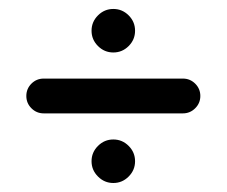

<svg xmlns="http://www.w3.org/2000/svg" viewBox="-20 -567 509 431"><path d="M283.2 -498Q283.2 -478 268.8 -463.6Q254.4 -449.2 234.4 -449.2Q214.4 -449.2 200 -463.6Q185.5 -478 185.5 -498Q185.5 -518.1 200 -532.5Q214.4 -546.9 234.4 -546.9Q254.4 -546.9 268.8 -532.5Q283.2 -518.1 283.2 -498ZM78.1 -312.5Q62 -312.5 50.5 -324Q39.1 -335.4 39.1 -351.6Q39.1 -367.7 50.5 -379.2Q62 -390.6 78.1 -390.6H390.6Q406.7 -390.6 418.2 -379.2Q429.7 -367.7 429.7 -351.6Q429.7 -335.4 418.2 -324Q406.7 -312.5 390.6 -312.5ZM283.2 -205.1Q283.2 -185.1 268.8 -170.7Q254.4 -156.2 234.4 -156.2Q214.4 -156.2 200 -170.7Q185.5 -185.1 185.5 -205.1Q185.5 -225.1 200 -239.5Q214.4 -253.9 234.4 -253.9Q254.4 -253.9 268.8 -239.5Q283.2 -225.1 283.2 -205.1Z"/></svg>

Font: Comfortaa
Style: Regular
Weight: 400
Designer: Johan Aakerlund - aajohan
Foundry: Johan Aakerlund
Version: Version 2.004 2013